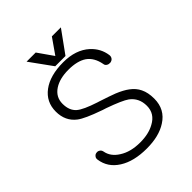

<svg xmlns="http://www.w3.org/2000/svg" viewBox="-240 -995 1148 1148"><g transform="rotate(-45 333.5 -421.0)"><path d="M337.9 -702.1Q226.6 -702.1 162.1 -654.3Q97.7 -606.4 97.7 -524.4Q97.7 -444.3 156.2 -399.4Q192.4 -372.1 295.9 -335.9L303.7 -333L325.2 -326.2Q426.8 -290 458 -267.6Q507.8 -230.5 507.8 -164.1Q507.8 -97.7 445.3 -64.5Q396.5 -37.1 325.2 -37.1Q244.1 -37.1 191.4 -71.3Q139.6 -103.5 130.9 -154.3Q127.9 -168 118.2 -173.8Q108.4 -180.7 96.7 -178.7Q85 -177.7 78.1 -168.9Q69.3 -160.2 71.3 -145.5Q82 -69.3 150.4 -26.4Q217.8 16.6 327.1 16.6Q430.7 16.6 495.1 -25.4Q569.3 -72.3 569.3 -163.1Q569.3 -214.8 551.8 -250Q536.1 -283.2 502.9 -307.6Q474.6 -329.1 426.8 -348.6Q396.5 -360.4 325.2 -383.8L312.5 -387.7Q222.7 -417 193.4 -442.4Q159.2 -471.7 159.2 -529.3Q159.2 -585.9 208 -618.2Q253.9 -648.4 328.1 -648.4Q403.3 -648.4 446.3 -619.1Q488.3 -588.9 500 -525.4Q501 -512.7 512.7 -505.9Q522.5 -500 535.2 -501Q548.8 -502.9 556.6 -511.7Q565.4 -522.5 563.5 -537.1Q554.7 -600.6 505.9 -645.5Q443.4 -702.1 337.9 -702.1ZM262.7 -859.4H185.5L287.1 -718.8H374L475.6 -859.4H399.4L331.1 -761.7Z"/></g></svg>

Font: Gulim
Style: Regular
Weight: 400
Version: Version 2.21